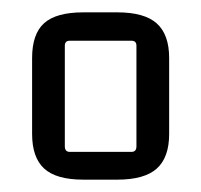

<svg xmlns="http://www.w3.org/2000/svg" viewBox="-20 -661 326 311"><path d="M32 -444V-567Q32 -606 51.5 -623.5Q71 -641 115 -641H170Q214 -641 234 -623Q254 -605 254 -567V-444Q254 -406 234 -388Q214 -370 170 -370H115Q71 -370 51.5 -388Q32 -406 32 -444ZM193 -595H93Q85 -595 85 -587V-424Q85 -415 93 -415H193Q201 -415 201 -424V-587Q201 -595 193 -595Z"/></svg>

Font: Gemunu Libre Light
Style: Regular
Weight: 300
Designer: Puspanada Ekanayake, Sola Matas, Pathum Egodawatta, Kosala Senevirathne
Foundry: mooniak
Version: Version 1.100